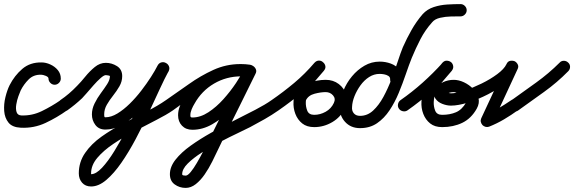

<svg xmlns="http://www.w3.org/2000/svg" viewBox="-34 -591 2805 938"><path d="M263 -207Q263 -195 254 -186Q245 -177 233 -177Q221 -177 212 -186Q203 -195 203 -207Q203 -215 189.5 -220.5Q176 -226 167 -226Q130 -227 106 -203Q82 -179 67 -149Q63 -140 56 -121Q49 -102 45.5 -80.5Q42 -59 47 -43.5Q52 -28 70 -27Q123 -25 171 -48.5Q219 -72 261 -101Q271 -109 283 -106.5Q295 -104 302 -94Q310 -84 307.5 -72Q305 -60 295 -53Q245 -17 188.5 9.5Q132 36 68 33Q26 31 7.5 8Q-11 -15 -13.5 -48.5Q-16 -82 -7.5 -116.5Q1 -151 13 -175Q37 -222 75 -254.5Q113 -287 169 -286Q190 -286 212 -276Q234 -266 248.5 -248.5Q263 -231 263 -207Q263 -207 263 -207Q263 -207 263 -207Z M295 -52Q285 -45 273 -47.5Q261 -50 253 -60Q246 -70 248.5 -82Q251 -94 261 -102Q304 -131 343 -172Q361 -190 382.5 -216.5Q404 -243 429 -263.5Q454 -284 483 -284Q512 -284 537.5 -268Q563 -252 563 -219Q563 -193 549.5 -169.5Q536 -146 518.5 -124Q501 -102 488 -79.5Q475 -57 475 -32Q475 -29 475.5 -23.5Q476 -18 481 -18Q509 -18 539.5 -36.5Q570 -55 600 -84.5Q630 -114 656.5 -148.5Q683 -183 703.5 -215Q724 -247 736 -271Q743 -284 755 -286Q767 -288 777 -283Q787 -277 791.5 -266Q796 -255 789 -242Q771 -209 746 -155Q721 -101 691.5 -37.5Q662 26 628.5 89Q595 152 559 204Q523 256 485.5 288Q448 320 411 320Q383 320 367 301.5Q351 283 351 256Q351 201 381.5 156.5Q412 112 462 76.5Q512 41 570 11Q628 -19 682.5 -46.5Q737 -74 777 -102Q787 -109 799 -106.5Q811 -104 819 -94Q826 -84 823.5 -72Q821 -60 811 -52Q779 -30 729 -4.5Q679 21 624 50Q569 79 520.5 111.5Q472 144 441.5 180Q411 216 411 256Q411 260 411 260Q435 260 464.5 228.5Q494 197 525 146.5Q556 96 587.5 35.5Q619 -25 647 -85.5Q675 -146 698.5 -195Q722 -244 737 -272Q744 -284 755.5 -286.5Q767 -289 777 -283Q787 -278 791.5 -267Q796 -256 790 -243Q774 -213 749.5 -175Q725 -137 694.5 -99Q664 -61 628.5 -29Q593 3 555.5 22.5Q518 42 481 42Q449 42 432 19.5Q415 -3 415 -32Q415 -59 428 -85.5Q441 -112 458.5 -135.5Q476 -159 489.5 -180Q503 -201 503 -219Q503 -221 494.5 -222.5Q486 -224 483 -224Q474 -224 457.5 -209.5Q441 -195 423 -174.5Q405 -154 389.5 -136Q374 -118 367 -111Q333 -79 295 -52Q295 -52 295 -52Q295 -52 295 -52Z M769 -60Q762 -70 764.5 -82Q767 -94 777 -102Q831 -139 888.5 -180Q946 -221 1008.5 -249.5Q1071 -278 1140 -278Q1152 -278 1163 -277Q1174 -276 1186 -275Q1200 -273 1206.5 -262.5Q1213 -252 1211 -241Q1210 -230 1201 -221.5Q1192 -213 1178 -215Q1161 -218 1144 -218Q1072 -218 1011.5 -182.5Q951 -147 916 -84Q909 -73 902.5 -57.5Q896 -42 896 -28Q896 -22 897.5 -19.5Q899 -17 906 -17Q945 -17 984 -42.5Q1023 -68 1057.5 -106.5Q1092 -145 1119 -185.5Q1146 -226 1160 -256Q1167 -270 1178.5 -272.5Q1190 -275 1200 -270Q1210 -265 1215.5 -254Q1221 -243 1214 -230Q1176 -152 1137.5 -75Q1099 2 1061 79Q1061 79 1061 80Q1060 80 1060 80Q1049 102 1034.5 133Q1020 164 1003 198Q986 232 966 261Q946 290 922.5 308.5Q899 327 873 327Q843 327 819.5 310Q796 293 796 260Q796 224 823.5 189Q851 154 897 121Q943 88 998.5 57Q1054 26 1110 -2Q1166 -30 1214 -55Q1262 -80 1293 -102Q1303 -109 1315 -106.5Q1327 -104 1335 -94Q1342 -84 1339.5 -72Q1337 -60 1327 -52Q1294 -29 1259 -9Q1224 11 1188 30Q1167 41 1127.5 59.5Q1088 78 1041.5 102.5Q995 127 952.5 154Q910 181 883 208Q856 235 856 260Q856 265 863 266Q870 267 873 267Q883 267 897.5 249.5Q912 232 928 204.5Q944 177 959.5 147Q975 117 987.5 91Q1000 65 1008 52Q1008 52 1007 52Q1007 53 1007 53Q1045 -25 1083.5 -102Q1122 -179 1160 -256Q1167 -270 1178.5 -272.5Q1190 -275 1200 -270Q1210 -265 1215.5 -254Q1221 -243 1214 -230Q1195 -190 1163.5 -143Q1132 -96 1091 -53.5Q1050 -11 1003 16Q956 43 906 43Q874 43 855 23Q836 3 836 -28Q836 -50 844.5 -72Q853 -94 863 -113Q906 -191 981 -234.5Q1056 -278 1144 -278Q1165 -278 1186 -275Q1201 -273 1207 -262.5Q1213 -252 1212 -241Q1210 -230 1201.5 -221.5Q1193 -213 1178 -215Q1169 -216 1159.5 -217Q1150 -218 1140 -218Q1094 -218 1050.5 -202Q1007 -186 966 -160.5Q925 -135 886 -106.5Q847 -78 811 -52Q801 -45 789 -47.5Q777 -50 769 -60Z M1285 -60Q1278 -70 1280.5 -82.5Q1283 -95 1293 -102Q1351 -142 1403.5 -186Q1456 -230 1502 -284Q1512 -295 1524 -295Q1536 -295 1544 -287Q1553 -280 1555.5 -268.5Q1558 -257 1548 -245Q1529 -223 1509 -199.5Q1489 -176 1475 -149.5Q1461 -123 1460 -93Q1460 -93 1460 -93Q1460 -93 1460 -93Q1460 -93 1460 -93Q1459 -71 1467 -50.5Q1475 -30 1501 -30Q1530 -30 1557 -45Q1584 -60 1597 -88Q1607 -109 1593 -125Q1579 -141 1557 -141Q1557 -141 1557 -141Q1557 -141 1557 -141Q1557 -141 1557 -141Q1557 -141 1557 -141Q1533 -141 1502.5 -133Q1472 -125 1460 -100Q1460 -100 1460 -100Q1460 -100 1460 -100Q1455 -89 1443 -85Q1431 -81 1420 -86Q1409 -91 1405 -103Q1401 -115 1406 -126Q1426 -168 1470.5 -184.5Q1515 -201 1557 -201Q1557 -201 1557 -201Q1557 -201 1557 -201Q1557 -201 1557 -201Q1557 -201 1557 -201Q1594 -201 1621 -180.5Q1648 -160 1657.5 -128Q1667 -96 1651 -62Q1631 -19 1589.5 5.5Q1548 30 1501 30Q1465 30 1442.5 12Q1420 -6 1409 -34.5Q1398 -63 1400 -95Q1400 -95 1400 -95Q1400 -95 1400 -95Q1401 -134 1417 -166.5Q1433 -199 1456 -227.5Q1479 -256 1502 -284Q1512 -295 1524 -294.5Q1536 -294 1544 -287Q1553 -280 1555 -268Q1557 -256 1548 -245Q1499 -188 1444 -141.5Q1389 -95 1327 -52Q1317 -45 1304.5 -47.5Q1292 -50 1285 -60Z M1900 -170Q1888 -171 1880 -180.5Q1872 -190 1872 -202Q1873 -214 1863.5 -220Q1854 -226 1842 -228Q1830 -230 1821 -230Q1793 -230 1769 -214.5Q1745 -199 1727 -174Q1709 -149 1698 -121.5Q1687 -94 1686 -69Q1684 -50 1694.5 -37.5Q1705 -25 1725 -25Q1761 -25 1789 -51Q1817 -77 1839 -117.5Q1861 -158 1878.5 -204Q1896 -250 1909.5 -291.5Q1923 -333 1934 -360Q1953 -403 1976.5 -444.5Q2000 -486 2031 -522Q2053 -546 2085 -556.5Q2117 -567 2151.5 -569Q2186 -571 2216 -571Q2216 -571 2216 -571Q2216 -571 2216 -571Q2228 -571 2237 -562Q2246 -553 2246 -541Q2246 -529 2237 -520Q2228 -511 2216 -511Q2197 -511 2169.5 -510.5Q2142 -510 2116 -504Q2090 -498 2077 -482Q2043 -444 2020 -399.5Q1997 -355 1978 -309Q1964 -274 1948.5 -228.5Q1933 -183 1914 -137Q1895 -91 1869 -52Q1843 -13 1808 11Q1773 35 1725 35Q1679 35 1651 3.5Q1623 -28 1626 -73Q1628 -110 1643.5 -148Q1659 -186 1685.5 -218Q1712 -250 1746.5 -270Q1781 -290 1821 -290Q1849 -290 1875 -280.5Q1901 -271 1917.5 -250.5Q1934 -230 1932 -198Q1931 -186 1922 -178Q1913 -170 1900 -170Z M1957 -52Q1947 -45 1934.5 -47.5Q1922 -50 1915 -60Q1908 -70 1910.5 -82.5Q1913 -95 1923 -102Q1979 -141 2030.5 -187Q2082 -233 2128 -284Q2137 -295 2149 -294.5Q2161 -294 2170 -287Q2178 -280 2180 -268.5Q2182 -257 2173 -245Q2154 -223 2134 -199.5Q2114 -176 2100 -149.5Q2086 -123 2085 -93Q2085 -93 2085 -93Q2085 -93 2085 -93Q2085 -93 2085 -93Q2084 -71 2092 -50.5Q2100 -30 2126 -30Q2164 -30 2193.5 -42.5Q2223 -55 2243 -90Q2250 -102 2238 -114Q2226 -126 2208.5 -133.5Q2191 -141 2182 -141Q2182 -141 2182 -141Q2182 -141 2182 -141Q2173 -141 2163 -138.5Q2153 -136 2148 -126Q2147 -123 2147.5 -130Q2148 -137 2147 -139Q2146 -139 2155.5 -137Q2165 -135 2169 -135Q2195 -135 2235.5 -148.5Q2276 -162 2319 -183Q2362 -204 2395.5 -229Q2429 -254 2440 -277Q2446 -291 2457.5 -293.5Q2469 -296 2480 -292Q2490 -287 2495.5 -276Q2501 -265 2494 -252Q2463 -186 2432.5 -119.5Q2402 -53 2371 13Q2367 21 2357.5 17Q2348 13 2340 4Q2331 -5 2327.5 -14.5Q2324 -24 2333 -28Q2368 -42 2400 -61Q2432 -80 2463 -101Q2463 -101 2463 -101Q2463 -101 2463 -101Q2473 -109 2485 -106.5Q2497 -104 2504 -94Q2512 -84 2509.5 -72Q2507 -60 2497 -53Q2464 -29 2428.5 -8Q2393 13 2355 28Q2346 31 2337.5 28.5Q2329 26 2323 20Q2317 13 2315 4.5Q2313 -4 2317 -13Q2348 -79 2378.5 -145Q2409 -211 2440 -277Q2446 -291 2457.5 -293.5Q2469 -296 2480 -292Q2490 -287 2495.5 -276Q2501 -265 2494 -252Q2479 -219 2439.5 -187.5Q2400 -156 2350.5 -130.5Q2301 -105 2252.5 -90Q2204 -75 2169 -75Q2149 -75 2127 -83.5Q2105 -92 2093.5 -109Q2082 -126 2094 -152Q2106 -178 2130.5 -189.5Q2155 -201 2183 -201Q2183 -201 2182 -201Q2182 -201 2182 -201Q2207 -201 2232.5 -189Q2258 -177 2277.5 -157Q2297 -137 2303.5 -112Q2310 -87 2295 -60Q2268 -12 2224.5 9Q2181 30 2126 30Q2090 30 2067.5 12Q2045 -6 2034 -34.5Q2023 -63 2025 -95Q2025 -95 2025 -95Q2025 -95 2025 -95Q2026 -134 2042 -166.5Q2058 -199 2081 -227.5Q2104 -256 2127 -284Q2137 -295 2148.5 -294.5Q2160 -294 2169 -287Q2178 -279 2180 -267.5Q2182 -256 2172 -245Q2124 -190 2070.5 -142Q2017 -94 1957 -52Q1957 -52 1957 -52Q1957 -52 1957 -52Z M2456 -58Q2448 -68 2450 -80.5Q2452 -93 2463 -100Q2523 -143 2585 -187.5Q2647 -232 2700 -285Q2700 -285 2700 -285Q2700 -285 2700 -285Q2708 -294 2720.5 -294Q2733 -294 2742 -285Q2751 -277 2751 -264.5Q2751 -252 2742 -243Q2688 -188 2624 -142Q2560 -96 2497 -51Q2487 -44 2475 -46Q2463 -48 2456 -58Z"/></svg>

Font: FRB American Cursive Guidelines
Style: Bold Italic
Weight: 700
Italic angle: -25°
Version: Version 2.0;Modular Font Editor K font №1